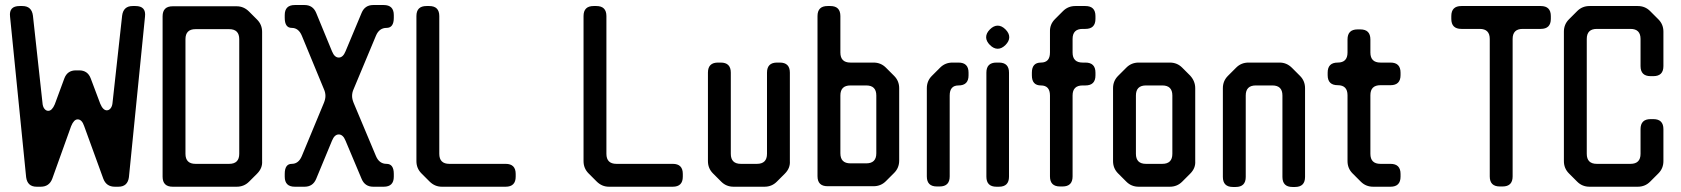

<svg xmlns="http://www.w3.org/2000/svg" viewBox="-20 -734 6689 764"><path d="M84 -29Q89 9 126 9H142Q176 9 188 -23L263 -232Q274 -259 289 -259Q306 -259 315 -232L391 -23Q403 9 437 9H451Q488 9 493 -29L557 -668Q562 -710 519 -710H508Q471 -710 466 -672L428 -327Q427 -312 420.5 -303.5Q414 -295 405 -295Q390 -295 379 -321L341 -422Q329 -454 295 -454H282Q248 -454 236 -422L198 -319Q187 -293 172 -293Q163 -293 156.5 -301.5Q150 -310 149 -325L111 -672Q106 -710 69 -710H58Q15 -710 20 -668Z M667 9H922Q951 9 971 -11L1003 -43Q1025 -65 1023 -93V-607Q1023 -636 1003 -656L971 -688Q950 -709 922 -709H667Q627 -709 627 -669V-31Q627 9 667 9ZM718 -122V-578Q718 -618 758 -618H892Q932 -618 932 -578V-122Q932 -82 892 -82H758Q718 -82 718 -122Z M1153 9H1192Q1225 9 1238 -22L1301 -174Q1311 -199 1328 -199Q1345 -199 1355 -174L1419 -22Q1432 9 1465 9H1507Q1547 9 1547 -31V-42Q1547 -82 1518 -82Q1489 -82 1476 -113L1387 -325Q1381 -340 1381 -352Q1381 -366 1387 -379L1476 -592Q1489 -623 1518 -623Q1547 -623 1547 -663V-674Q1547 -714 1507 -714H1465Q1432 -714 1419 -683L1355 -530Q1345 -505 1328 -505Q1311 -505 1301 -530L1238 -683Q1225 -714 1192 -714H1153Q1113 -714 1113 -674V-663Q1113 -623 1141 -623Q1168 -623 1181 -592L1269 -379Q1275 -366 1275 -352Q1275 -340 1269 -325L1181 -113Q1168 -82 1141 -82Q1113 -82 1113 -42V-31Q1113 9 1153 9Z M1689 -12Q1710 9 1738 9H1992Q2032 9 2032 -31V-42Q2032 -82 1992 -82H1768Q1728 -82 1728 -122V-670Q1728 -710 1688 -710H1677Q1637 -710 1637 -670V-93Q1637 -64 1657 -44Z M2354 -12Q2375 9 2403 9H2657Q2697 9 2697 -31V-42Q2697 -82 2657 -82H2433Q2393 -82 2393 -122V-670Q2393 -710 2353 -710H2342Q2302 -710 2302 -670V-93Q2302 -64 2322 -44Z M2850 -11Q2870 9 2899 9H3022Q3051 9 3071 -11L3103 -43Q3125 -65 3123 -93V-445Q3123 -485 3083 -485H3072Q3032 -485 3032 -445V-122Q3032 -82 2992 -82H2928Q2888 -82 2888 -122V-445Q2888 -485 2848 -485H2837Q2797 -485 2797 -445V-93Q2797 -64 2817 -44Z M3273 7H3456Q3485 7 3505 -13L3538 -46Q3558 -66 3558 -95V-383Q3558 -412 3538 -432L3505 -465Q3485 -485 3456 -485H3364Q3324 -485 3324 -525V-670Q3324 -710 3284 -710H3273Q3233 -710 3233 -670V-33Q3233 7 3273 7ZM3324 -124V-354Q3324 -394 3364 -394H3427Q3467 -394 3467 -354V-124Q3467 -84 3427 -84H3364Q3324 -84 3324 -124Z M3708 8H3719Q3759 8 3759 -32V-354Q3759 -394 3794 -394Q3834 -394 3834 -434V-445Q3834 -485 3794 -485H3770Q3741 -485 3721 -465L3688 -432Q3668 -412 3668 -383V-32Q3668 8 3708 8Z M3919 -555Q3934 -540 3950 -540Q3966 -540 3981 -555Q3996 -570 3996 -586Q3996 -602 3981 -617Q3966 -632 3950 -632Q3934 -632 3919 -617Q3904 -602 3904 -586Q3904 -570 3919 -555ZM3945 9H3955Q3995 9 3995 -31V-445Q3995 -485 3955 -485H3945Q3905 -485 3905 -445V-31Q3905 9 3945 9Z M4158 -32Q4158 8 4198 8H4208Q4248 8 4248 -32V-354Q4248 -394 4288 -394H4299Q4339 -394 4339 -434V-445Q4339 -485 4299 -485H4288Q4248 -485 4248 -525V-579Q4248 -619 4288 -619H4299Q4339 -619 4339 -659V-670Q4339 -710 4299 -710H4259Q4230 -710 4210 -690L4178 -658Q4157 -637 4158 -608V-525Q4158 -485 4122 -485Q4086 -485 4086 -445V-434Q4086 -394 4122 -394Q4158 -394 4158 -354Z M4462 -11Q4482 9 4511 9H4635Q4664 9 4684 -11L4716 -43Q4738 -65 4736 -93V-383Q4736 -411 4716 -433L4684 -465Q4664 -485 4635 -485H4511Q4482 -485 4462 -465L4429 -432Q4409 -412 4409 -383V-93Q4409 -64 4429 -44ZM4500 -122V-354Q4500 -394 4540 -394H4605Q4645 -394 4645 -354V-122Q4645 -82 4605 -82H4540Q4500 -82 4500 -122Z M4886 10H4897Q4937 10 4937 -30V-354Q4937 -394 4977 -394H5043Q5083 -394 5083 -354V-30Q5083 10 5123 10H5133Q5173 10 5173 -30V-383Q5173 -412 5153 -432L5121 -464Q5100 -485 5072 -485H4948Q4919 -485 4899 -465L4866 -432Q4846 -412 4846 -383V-30Q4846 10 4886 10Z M5362 -44 5395 -11Q5415 9 5444 9H5513Q5553 9 5553 -31V-42Q5553 -82 5513 -82H5473Q5433 -82 5433 -122V-355Q5433 -395 5473 -395H5513Q5553 -395 5553 -435V-445Q5553 -485 5513 -485H5473Q5433 -485 5433 -525V-577Q5433 -617 5393 -617H5382Q5342 -617 5342 -577V-525Q5342 -485 5303 -485Q5263 -485 5263 -445V-435Q5263 -395 5303 -395Q5342 -395 5342 -355V-93Q5342 -64 5362 -44Z M5908 -32Q5908 8 5948 8H5959Q5999 8 5999 -32V-579Q5999 -619 6039 -619H6111Q6151 -619 6151 -659V-670Q6151 -710 6111 -710H5795Q5755 -710 5755 -670V-659Q5755 -619 5795 -619H5868Q5908 -619 5908 -579Z M6256 -11Q6276 9 6305 9H6497Q6526 9 6546 -11L6579 -44Q6599 -64 6599 -93V-220Q6599 -260 6559 -260H6548Q6508 -260 6508 -220V-122Q6508 -82 6468 -82H6334Q6294 -82 6294 -122V-579Q6294 -619 6334 -619H6468Q6508 -619 6508 -579V-471Q6508 -431 6548 -431H6559Q6599 -431 6599 -471V-608Q6599 -637 6579 -657L6546 -690Q6526 -710 6497 -710H6305Q6276 -710 6256 -690L6223 -657Q6203 -637 6203 -608V-93Q6203 -64 6223 -44Z"/></svg>

Font: WDXL Lubrifont TC
Style: Regular
Weight: 400
Designer: [WDXL Lubrifont] Copyright 2020-2022 (c) NightFurySL2001, Skr-ZERO; [ZCOOL QingKe HuangYou] Copyright 2018-2022 (c) The 
Version: Version 2.001;hotconv 1.1.1;makeotfexe 2.6.0